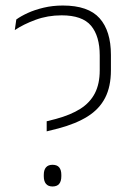

<svg xmlns="http://www.w3.org/2000/svg" viewBox="-20 -668 476 695"><path d="M149 -192.5V-229L182.5 -237.5Q236 -252 271 -274.2Q306 -296.5 323.5 -330.5Q341 -364.5 341 -413.5V-467Q341 -537.5 309.5 -575Q278 -612.5 203 -612.5Q152.5 -612.5 108.5 -596.2Q64.5 -580 33.5 -559L39 -597.5Q55.5 -609.5 80.5 -621Q105.5 -632.5 138 -640.2Q170.5 -648 207.5 -648Q299.5 -648 340.5 -602Q381.5 -556 381.5 -469.5V-414Q381.5 -354.5 360.5 -313.8Q339.5 -273 297.2 -246.5Q255 -220 191 -203ZM170 7Q154.5 7 146.5 -2.5Q138.5 -12 138.5 -30V-35Q138.5 -53 146.5 -62.2Q154.5 -71.5 170 -71.5Q186.5 -71.5 194.2 -62.2Q202 -53 202 -35V-30Q202 -12 194.2 -2.5Q186.5 7 170 7Z"/></svg>

Font: Anek Latin ExtraLight
Style: Regular
Weight: 250
Designer: Yesha Goshar
Foundry: Ek Type
Version: Version 1.003